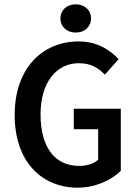

<svg xmlns="http://www.w3.org/2000/svg" viewBox="-20 -858 639 890"><path d="M48 -325C48 -108 174 12 340 12C424 12 497 -24 540 -66V-354H322V-259H435V-118C416 -99 382 -89 347 -89C231 -89 168 -179 168 -328C168 -475 241 -565 345 -565C402 -565 436 -543 466 -512L530 -584C491 -625 432 -666 345 -666C175 -666 48 -540 48 -325ZM331 -707C372 -707 402 -734 402 -773C402 -811 372 -838 331 -838C290 -838 260 -811 260 -773C260 -734 290 -707 331 -707Z"/></svg>

Font: Source Code Pro Semibold
Style: Regular
Weight: 600
Monospace: yes
Designer: Paul D. Hunt
Foundry: Adobe Systems Incorporated
Version: Version 1.017;PS 1.000;hotconv 1.0.70;makeotf.lib2.5.5900